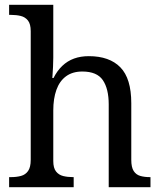

<svg xmlns="http://www.w3.org/2000/svg" viewBox="-20 -780 675 800"><path d="M18 0V-42H26Q49 -42 67.5 -47Q86 -52 97 -67.5Q108 -83 108 -114V-650Q108 -680 96.5 -694.5Q85 -709 66.5 -713.5Q48 -718 26 -718H18V-760H202V-540Q202 -522 201 -502.5Q200 -483 199 -469Q198 -455 198 -455H203Q218 -485 239.5 -505.5Q261 -526 288.5 -536Q316 -546 350 -546Q436 -546 481.5 -499.5Q527 -453 527 -350V-114Q527 -83 537 -67.5Q547 -52 564.5 -47Q582 -42 604 -42H607V0H433V-345Q433 -410 408.5 -446Q384 -482 323 -482Q282 -482 255 -462Q228 -442 215 -405.5Q202 -369 202 -320V-109Q202 -80 213.5 -65.5Q225 -51 243.5 -46.5Q262 -42 284 -42H287V0Z"/></svg>

Font: Noto Serif Gujarati
Style: Regular
Weight: 400
Designer: Universal Thirst, Indian Type Foundry and the Monotype Design Team
Foundry: Monotype Imaging Inc.
Version: Version 2.102